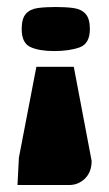

<svg xmlns="http://www.w3.org/2000/svg" viewBox="-20 -407 312 549"><path d="M191 -216 242 53Q242 85 223 103.5Q204 122 178 122H30L34 44L84 -216ZM237 -324Q237 -282 207.5 -271.5Q178 -261 135 -261Q92 -261 67 -272.5Q42 -284 42 -324Q42 -354 54 -367.5Q66 -381 88 -384Q110 -387 139 -387Q168 -387 190 -384Q212 -381 224.5 -367.5Q237 -354 237 -324Z"/></svg>

Font: Genos Thin Black
Style: Regular
Weight: 900
Version: Version 1.010